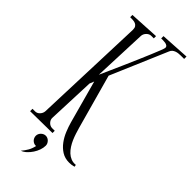

<svg xmlns="http://www.w3.org/2000/svg" viewBox="-305 -767 977 977"><g transform="rotate(45 183.5 -278.5)"><path d="M117.2 -365.2Q127 -387.7 141.6 -420.2Q156.2 -452.6 172.1 -488.8Q188 -524.9 203.6 -561Q219.2 -597.2 231.7 -627Q244.1 -656.7 252 -677Q259.8 -697.3 259.8 -701.2Q259.8 -709.5 254.2 -713.4Q248.5 -717.3 241 -718.8Q233.4 -720.2 225.1 -720.2Q216.8 -720.2 210.9 -720.2V-736.8L367.2 -746.1V-729H344.2Q335.4 -729 326.7 -728Q317.9 -727.1 310.1 -724.1Q302.2 -721.2 295.9 -716.1Q289.6 -710.9 286.1 -702.1L155.8 -397L237.8 -101.1Q241.7 -86.9 247.1 -70.6Q252.4 -54.2 259.5 -37.6Q266.6 -21 276.4 -5.9Q286.1 9.3 298.1 20.5Q310.1 31.7 325.2 37.8Q340.3 43.9 358.9 42L360.8 53.2Q352.5 55.7 343.8 56.9Q335 58.1 326.2 58.1Q295.9 58.1 272.9 43.7Q250 29.3 233.4 6.8Q216.8 -15.6 205.8 -42.5Q194.8 -69.3 188 -94.2L125 -324.2L115.2 -299.8L105 -43Q104.5 -35.6 107.4 -28.8Q110.4 -22 115.5 -16.6Q120.6 -11.2 127.2 -8.1Q133.8 -4.9 141.1 -4.9H160.2V11.2L1 13.2V-3.9H19Q34.2 -3.9 44.7 -15.4Q55.2 -26.9 56.2 -41L78.1 -647.9V-649.9Q78.1 -663.1 73.2 -670.2Q68.4 -677.2 60.5 -680.7Q52.7 -684.1 43 -684.6Q33.2 -685.1 22.9 -685.1V-701.2L184.1 -710V-693.8H166Q158.7 -693.8 152.3 -690.7Q146 -687.5 140.9 -682.4Q135.7 -677.2 132.6 -670.7Q129.4 -664.1 128.9 -657.2ZM181.6 81.1Q181.6 96.2 175.8 113Q169.9 129.9 159.9 145Q149.9 160.2 137 172.1Q124 184.1 109.9 189Q124 172.4 133.5 155.8Q143.1 139.2 147.9 117.2H146Q138.7 117.7 132.1 114.7Q125.5 111.8 120.6 106.9Q115.7 102.1 112.8 95.2Q109.9 88.4 109.9 81.1Q109.9 73.7 112.8 67.4Q115.7 61 120.8 55.9Q126 50.8 132.3 47.9Q138.7 44.9 146 44.9Q153.3 44.9 159.7 47.9Q166 50.8 170.9 55.9Q175.8 61 178.7 67.4Q181.6 73.7 181.6 81.1Z"/></g></svg>

Font: Bigelow Rules
Style: Regular
Weight: 400
Designer: Astigmatic (AOETI)
Foundry: Astigmatic (AOETI)
Version: Version 1.001